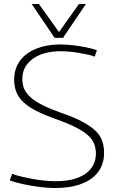

<svg xmlns="http://www.w3.org/2000/svg" viewBox="-20 -933 581 963"><path d="M466 -681 455 -649Q440 -655 418.5 -659.5Q397 -664 374 -668Q351 -672 327.5 -674Q304 -676 284 -676Q197 -676 144.5 -638Q92 -600 92 -537Q92 -508 102 -486Q112 -464 134.5 -444Q157 -424 195 -405Q233 -386 290 -366Q351 -345 391.5 -323.5Q432 -302 456.5 -279.5Q481 -257 491.5 -229Q502 -201 502 -167Q502 -111 473 -71.5Q444 -32 389 -11Q334 10 257 10Q231 10 200 7Q169 4 137 -1.5Q105 -7 76.5 -14Q48 -21 29 -28L41 -61Q60 -54 87 -47.5Q114 -41 144 -35.5Q174 -30 203.5 -27Q233 -24 258 -24Q323 -24 368 -40.5Q413 -57 437 -88.5Q461 -120 461 -164Q461 -192 450.5 -215.5Q440 -239 416.5 -258.5Q393 -278 354.5 -297Q316 -316 260 -336Q201 -357 161 -377.5Q121 -398 96.5 -421.5Q72 -445 61.5 -472.5Q51 -500 51 -535Q51 -574 67 -606.5Q83 -639 113.5 -662Q144 -685 187 -697.5Q230 -710 284 -710Q313 -710 347 -706Q381 -702 413 -695.5Q445 -689 466 -681ZM411 -913 296 -743H254L139 -913H175L276 -772L376 -913Z"/></svg>

Font: Georama ExtraCondensed Thin ExtraLight
Style: Regular
Weight: 250
Version: Version 1.001